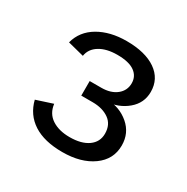

<svg xmlns="http://www.w3.org/2000/svg" viewBox="-86 -670 452 463"><g transform="rotate(30 140.0 -438.0)"><path d="M141.6 -283.4Q91.2 -283.4 60.8 -303Q30.3 -322.7 21.1 -359.7L66.6 -374.5Q69.7 -349 89.3 -336.2Q108.8 -323.4 138.7 -323.4Q171.2 -323.4 190 -336.7Q208.8 -350.1 208.8 -373.1Q208.8 -398.6 190.8 -411.4Q172.8 -424.2 144.9 -424.2H113.3V-464.8H145.5Q172 -464.8 187.9 -477.6Q203.8 -490.4 203.8 -510.7Q203.8 -530.3 188 -541.6Q172.2 -553 139.7 -553Q109.8 -553 90.8 -541.3Q71.7 -529.6 68.6 -509.2L23.5 -520.7Q32.6 -555.3 64.8 -574.2Q97.1 -593 142.6 -593Q194.8 -593 224.5 -572.4Q254.1 -551.8 254.1 -515.6Q254.1 -484.6 230 -464.3Q206 -444 172.1 -441.9V-447.4Q207.2 -446.6 232.7 -424.9Q258.1 -403.2 258.1 -368.8Q258.1 -330 225.7 -306.7Q193.2 -283.4 141.6 -283.4Z"/></g></svg>

Font: Rokkitt SemiBold
Style: Regular
Weight: 600
Designer: Vernon Adams
Foundry: Vernon Adams
Version: Version 3.103